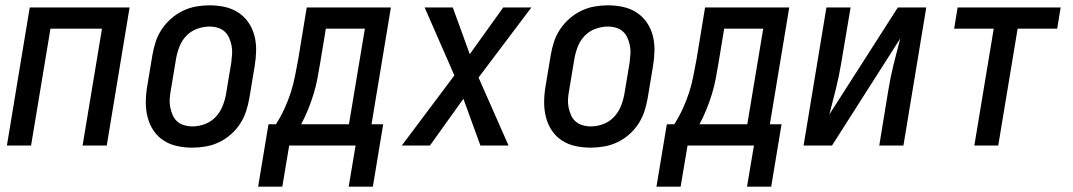

<svg xmlns="http://www.w3.org/2000/svg" viewBox="-20 -548 4040 723"><path d="M6 0 92 -520H468L382 0H291L364 -440H170L97 0Z M704 8Q675 8 647 2Q619 -4 596 -19Q573 -34 558 -56.5Q543 -79 536 -106Q529 -133 529 -162Q529 -191 534 -221L554 -341Q558 -365 566 -390Q574 -415 589 -437.5Q604 -460 624.5 -478Q645 -496 669 -507.5Q693 -519 718.5 -523.5Q744 -528 769 -528Q798 -528 826 -522Q854 -516 877 -501Q900 -486 915.5 -463.5Q931 -441 938 -414Q945 -387 944.5 -358Q944 -329 939 -299L919 -179Q915 -155 907 -130Q899 -105 884.5 -82.5Q870 -60 849.5 -42Q829 -24 805 -12.5Q781 -1 755 3.5Q729 8 704 8ZM705 -72Q728 -72 751 -80.5Q774 -89 791 -106.5Q808 -124 817.5 -147Q827 -170 831 -193L851 -313Q853 -329 854 -345Q855 -361 852 -376Q849 -391 843 -405Q837 -419 826 -429Q815 -439 800 -443.5Q785 -448 769 -448Q746 -448 722.5 -439.5Q699 -431 682 -413.5Q665 -396 656 -373Q647 -350 643 -327L623 -207Q620 -191 619 -175Q618 -159 621 -144Q624 -129 630 -115Q636 -101 647 -91Q658 -81 673.5 -76.5Q689 -72 705 -72Z M952 155 991 -80H1019Q1037 -108 1051 -138.5Q1065 -169 1075 -200Q1085 -231 1091 -262.5Q1097 -294 1103 -325L1135 -520H1452L1379 -80H1423L1384 155H1293L1319 0H1069L1043 155ZM1114 -80H1294L1354 -440H1207L1186 -313Q1181 -283 1175.5 -253.5Q1170 -224 1161 -194.5Q1152 -165 1140.5 -136.5Q1129 -108 1114 -80Z M1599 0H1493L1691 -264L1579 -520H1685L1749 -344L1875 -520H1981L1782 -256L1895 0H1789L1725 -176Z M2204 8Q2175 8 2147 2Q2119 -4 2096 -19Q2073 -34 2058 -56.5Q2043 -79 2036 -106Q2029 -133 2029 -162Q2029 -191 2034 -221L2054 -341Q2058 -365 2066 -390Q2074 -415 2089 -437.5Q2104 -460 2124.5 -478Q2145 -496 2169 -507.5Q2193 -519 2218.5 -523.5Q2244 -528 2269 -528Q2298 -528 2326 -522Q2354 -516 2377 -501Q2400 -486 2415.5 -463.5Q2431 -441 2438 -414Q2445 -387 2444.5 -358Q2444 -329 2439 -299L2419 -179Q2415 -155 2407 -130Q2399 -105 2384.5 -82.5Q2370 -60 2349.5 -42Q2329 -24 2305 -12.5Q2281 -1 2255 3.5Q2229 8 2204 8ZM2205 -72Q2228 -72 2251 -80.5Q2274 -89 2291 -106.5Q2308 -124 2317.5 -147Q2327 -170 2331 -193L2351 -313Q2353 -329 2354 -345Q2355 -361 2352 -376Q2349 -391 2343 -405Q2337 -419 2326 -429Q2315 -439 2300 -443.5Q2285 -448 2269 -448Q2246 -448 2222.5 -439.5Q2199 -431 2182 -413.5Q2165 -396 2156 -373Q2147 -350 2143 -327L2123 -207Q2120 -191 2119 -175Q2118 -159 2121 -144Q2124 -129 2130 -115Q2136 -101 2147 -91Q2158 -81 2173.5 -76.5Q2189 -72 2205 -72Z M2452 155 2491 -80H2519Q2537 -108 2551 -138.5Q2565 -169 2575 -200Q2585 -231 2591 -262.5Q2597 -294 2603 -325L2635 -520H2952L2879 -80H2923L2884 155H2793L2819 0H2569L2543 155ZM2614 -80H2794L2854 -440H2707L2686 -313Q2681 -283 2675.5 -253.5Q2670 -224 2661 -194.5Q2652 -165 2640.5 -136.5Q2629 -108 2614 -80Z M3006 0 3092 -520H3183L3148 -312Q3140 -263 3128 -214.5Q3116 -166 3103 -117L3361 -520H3468L3382 0H3291L3325 -208Q3333 -257 3345 -305.5Q3357 -354 3370 -403L3113 0Z M3649 0 3722 -440H3573L3586 -520H3974L3961 -440H3812L3739 0Z"/></svg>

Font: Iosevka Medium Oblique
Style: Regular
Weight: 500
Italic angle: -9°
Monospace: yes
Designer: Belleve Invis
Foundry: Belleve Invis
Version: Version 32.5.0; ttfautohint (v1.8.4)